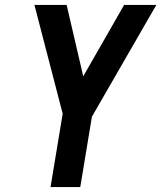

<svg xmlns="http://www.w3.org/2000/svg" viewBox="-20 -755 651 775"><path d="M184 0 233 -296 119 -735H249L316 -447L481 -735H611L351 -284L304 0Z"/></svg>

Font: Iosevka Aile
Style: Bold Italic
Weight: 700
Italic angle: -9°
Designer: Belleve Invis
Foundry: Belleve Invis
Version: Version 28.0.1; ttfautohint (v1.8.4)